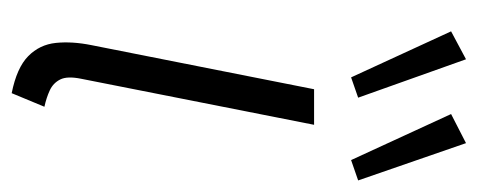

<svg xmlns="http://www.w3.org/2000/svg" viewBox="-267 -551 826 332"><g transform="rotate(90 146.0 -385.0)"><path d="M141.1 7.8Q97.2 -1 77.1 -20.8Q57.1 -40.5 54.2 -68.6Q51.3 -96.7 58.1 -130.4L134.3 -515.1H195.8L116.2 -112.3Q111.3 -88.4 117.4 -76.2Q123.5 -64 136.2 -58.1Q148.9 -52.2 164.6 -48.8ZM113.8 -579.1 34.2 -752 82.5 -777.8 148.9 -591.3ZM256.8 -579.1 177.2 -752 227.5 -777.8 292 -591.3Z"/></g></svg>

Font: Reddit Sans Light
Style: Italic
Weight: 300
Italic angle: -11.25°
Designer: Stephen Hutchings
Version: Version 1.013